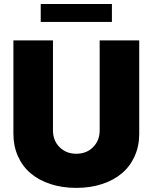

<svg xmlns="http://www.w3.org/2000/svg" viewBox="-20 -929 762 958"><path d="M477.3 -727.3H674.7V-261.4Q674.7 -199.9 651.8 -149.3Q628.9 -98.7 587.9 -64.1Q546.9 -29.5 488.6 -10.5Q430.4 8.5 360.8 8.5Q290.8 8.5 232.4 -10.5Q174 -29.5 133.2 -64.1Q92.3 -98.7 69.6 -149.3Q46.9 -199.9 46.9 -261.4V-727.3H244.3V-278.4Q244.3 -227.6 277.2 -194.8Q310 -161.9 360.8 -161.9Q411.6 -161.9 444.4 -194.8Q477.3 -227.6 477.3 -278.4ZM538.4 -909.1V-819.6H183.2V-909.1Z"/></svg>

Font: Karasuma Gothic
Style: Black
Weight: 900
Designer: Rasmus Andersson / Ryoko Nishizuka
Foundry: Genbu
Version: Version 1.00